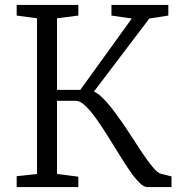

<svg xmlns="http://www.w3.org/2000/svg" viewBox="-20 -763 732 783"><path d="M48 0V-44.5L131 -53.5V-688.5L48 -699.5V-743H299.5V-699.5L212.5 -688.5V-396.5H307.5L517.5 -687.5L434.5 -699.5V-743H666.5V-699.5L589 -687.5L363 -389.5Q377 -383.5 390.8 -371Q404.5 -358.5 419.2 -341.5Q434 -324.5 449.5 -303.5Q477 -267 504.2 -225Q531.5 -183 556.2 -145.5Q581 -108 601.8 -82.8Q622.5 -57.5 637 -54L679.5 -43.5V0H581Q566.5 0 547.8 -18.8Q529 -37.5 507.8 -68.5Q486.5 -99.5 463.8 -136.8Q441 -174 418 -210.5Q394.5 -248 371.5 -280.2Q348.5 -312.5 327.5 -332.2Q306.5 -352 289 -352H212.5V-53.5L299.5 -42.5V0Z"/></svg>

Font: Merriweather Light
Style: Regular
Weight: 300
Designer: Eben Sorkin
Foundry: Eben Sorkin
Version: Version 2.100